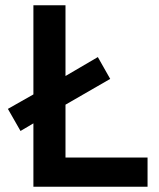

<svg xmlns="http://www.w3.org/2000/svg" viewBox="-20 -710 605 730"><path d="M10 -296 107 -351V-690H229V-421L352 -493L399 -410L229 -312V-111H541V0H107V-241L58 -212Z"/></svg>

Font: Oxanium SemiBold
Style: Regular
Weight: 600
Designer: Severin Meyer
Version: Version 2.000